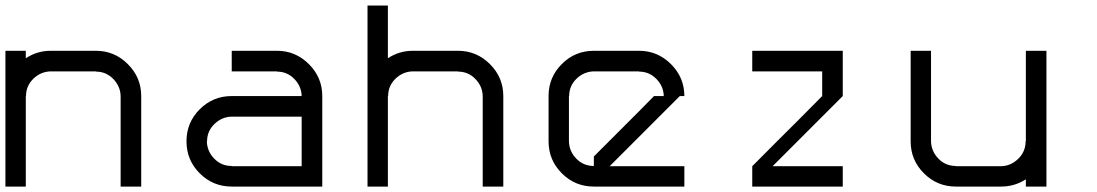

<svg xmlns="http://www.w3.org/2000/svg" viewBox="-20 -687 4040 707"><path d="M75 0H0V-500H75V-472.5Q116.7 -500 166.7 -500H333.3Q401.7 -500 450.8 -450.8Q500 -401.7 500 -333.3V0H424.2V-333.3Q423.3 -369.2 397.1 -396.2Q370.8 -423.3 333.3 -423.3V-424.2H166.7Q130 -423.3 102.9 -397.1Q75.8 -370.8 75.8 -333.3H75Z M1166.7 0H833.3Q764.2 0 715.4 -48.8Q666.7 -97.5 666.7 -166.7Q666.7 -235.8 715.4 -284.6Q764.2 -333.3 833.3 -333.3H1090.8Q1090 -369.2 1063.8 -396.2Q1037.5 -423.3 1000 -423.3V-424.2H833.3V-500H1000Q1068.3 -500 1117.5 -450.8Q1166.7 -401.7 1166.7 -333.3ZM1090.8 -75V-257.5H833.3Q796.7 -256.7 769.6 -230.4Q742.5 -204.2 742.5 -166.7H741.7Q742.5 -130 768.8 -102.9Q795 -75.8 833.3 -75.8V-75Z M1408.3 -666.7V-472.5Q1450 -500 1500 -500H1666.7Q1735 -500 1784.2 -450.8Q1833.3 -401.7 1833.3 -333.3V0H1757.5V-333.3Q1756.7 -369.2 1730.4 -396.2Q1704.2 -423.3 1666.7 -423.3V-424.2H1500Q1463.3 -423.3 1436.2 -397.1Q1409.2 -370.8 1409.2 -333.3H1408.3V0H1333.3V-666.7Z M2225 -75H2500V0H2166.7Q2097.5 0 2048.8 -48.8Q2000 -97.5 2000 -166.7V-333.3Q2000 -402.5 2048.8 -451.2Q2097.5 -500 2166.7 -500H2333.3Q2401.7 -500 2450.8 -450.8Q2500 -401.7 2500 -333.3H2483.3L2316.7 -166.7ZM2166.7 -75.8V-110.8Q2196.7 -140.8 2333.3 -277.5L2388.3 -333.3H2424.2Q2423.3 -369.2 2397.1 -396.2Q2370.8 -423.3 2333.3 -423.3V-424.2H2166.7Q2130 -423.3 2102.9 -397.1Q2075.8 -370.8 2075.8 -333.3H2075V-166.7Q2075.8 -130 2102.1 -102.9Q2128.3 -75.8 2166.7 -75.8Z M3083.3 0H2750V-75Q2849.2 -175 2916.7 -241.7L3007.5 -333.3V-424.2H2750V-500H3083.3V-333.3L2825 -75H3083.3Z M3757.5 -26.7Q3715.8 0 3666.7 0H3500Q3430.8 0 3382.1 -48.8Q3333.3 -97.5 3333.3 -166.7V-500H3408.3V-166.7Q3409.2 -130 3435.4 -102.9Q3461.7 -75.8 3500 -75.8V-75H3666.7Q3702.5 -75.8 3729.6 -102.5Q3756.7 -129.2 3756.7 -166.7H3757.5V-500H3833.3V0H3757.5Z"/></svg>

Font: 0xA000-Squareish-Mono
Style: Squareish-Mono
Weight: 400
Version: Version 0.1